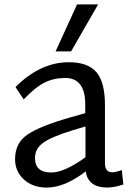

<svg xmlns="http://www.w3.org/2000/svg" viewBox="-20 -833 595 867"><path d="M423 -813 301 -601H231L328 -813ZM530 -65 537 0Q500 13 465 14Q378 14 367 -59Q272 14 191 14Q128 14 88 -22.5Q48 -59 48 -114Q48 -188 105 -226Q162 -264 291 -301L365 -322V-361Q365 -481 274 -481Q224 -481 182 -460.5Q140 -440 87 -384L50 -440Q162 -552 291 -552Q377 -552 415.5 -507Q454 -462 454 -357V-96Q454 -55 487 -55Q502 -55 530 -65ZM138 -120Q138 -54 211 -54Q271 -54 366 -123V-262L309 -245Q214 -216 176 -189Q138 -162 138 -120Z"/></svg>

Font: Martel Sans
Style: Regular
Weight: 400
Designer: Dan Reynolds and Mathieu Réguer
Foundry: Dan Reynolds and Mathieu Réguer
Version: Version 1.001;PS 001.001;hotconv 1.0.70;makeotf.lib2.5.58329